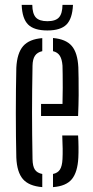

<svg xmlns="http://www.w3.org/2000/svg" viewBox="-20 -762 382 788"><path d="M47 -115Q46 -155.5 45.5 -202.5Q45 -249.5 45 -298.8Q45 -348 45.5 -395.5Q46 -443 47 -484Q50 -544 75 -572.8Q100 -601.5 153.5 -605.5V-552Q133 -547.5 123.5 -533.2Q114 -519 113.5 -492.5Q112.5 -439 112 -392.2Q111.5 -345.5 111.5 -301Q111.5 -256.5 112 -209.8Q112.5 -163 113.5 -109Q114 -79.5 123.2 -65.8Q132.5 -52 153.5 -48V6Q98.5 1.5 74 -27Q49.5 -55.5 47 -115ZM197.5 6V-48Q217 -52 226 -66Q235 -80 236.5 -109Q237.5 -128 237.2 -152Q237 -176 235.5 -206H300.5Q302 -183.5 302.2 -159Q302.5 -134.5 301.5 -115Q298.5 -55.5 275 -26.8Q251.5 2 197.5 6ZM148.5 -286V-335.5H236.5Q237.5 -370.5 237.5 -401.5Q237.5 -432.5 237.2 -455.8Q237 -479 236.5 -492.5Q234.5 -519 225.5 -533.2Q216.5 -547.5 197.5 -552V-606Q250.5 -601.5 274.5 -573.5Q298.5 -545.5 301.5 -486Q302 -471 302.5 -441Q303 -411 302.8 -371.5Q302.5 -332 300.5 -286ZM174.5 -637Q120 -637 95.5 -661.2Q71 -685.5 69 -742H112.5Q113 -706 127 -690.5Q141 -675 174.5 -675Q208 -675 222 -690.5Q236 -706 236.5 -742H279.5Q277 -685.5 252.8 -661.2Q228.5 -637 174.5 -637Z"/></svg>

Font: Big Shoulders Stencil Display Thin
Style: Regular
Weight: 400
Version: Version 2.001